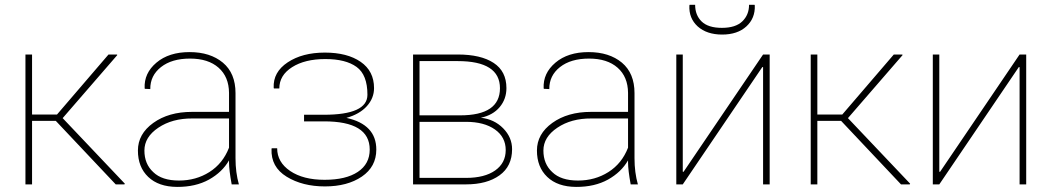

<svg xmlns="http://www.w3.org/2000/svg" viewBox="-20 -750 4278 781"><path d="M110.4 -258.3V0H83.5V-528.3H110.4V-284.2H211.9L421.4 -528.3H456.1L457 -525.9L234.9 -269.5L487.8 -2.9L486.3 0H450.7L207 -258.3Z M911.6 -149.4V-268.1H762.2Q680.7 -268.6 624 -230.5Q567.4 -192.4 567.4 -137.7Q567.4 -83 603.5 -49.8Q638.7 -15.6 708 -15.6Q777.3 -15.6 832 -50.3Q886.7 -85 911.6 -149.4ZM911.6 -89.4V-97.7Q884.3 -49.8 830.1 -19.5Q775.4 10.7 700.2 10.3Q625 9.8 583 -30.3Q541 -70.3 541 -137.7Q541 -205.1 603.5 -250Q666 -294.9 760.7 -294.9H911.6V-372.1Q911.1 -437.5 869.1 -474.6Q827.1 -511.7 752.9 -511.7Q678.7 -511.7 634.8 -477.1Q590.8 -442.4 591.3 -387.7L569.3 -388.7L568.4 -391.1Q565.4 -452.1 616.2 -495.1Q667 -538.1 751 -538.1Q835 -538.1 886.7 -495.1Q938 -452.1 938 -371.1V-106.4Q938 -48.3 951.7 0H922.4Q911.6 -58.6 911.6 -89.4Z M1297.4 -283.2Q1474.6 -283.2 1474.6 -364.5Q1474.6 -445.8 1430.4 -477.8Q1386.2 -509.8 1303.2 -509.8Q1220.2 -509.8 1168.2 -476.8Q1116.2 -443.8 1116.2 -390.1H1094.2L1093.3 -393.1Q1090.3 -456.5 1150.1 -496.3Q1210 -536.1 1301.3 -536.1Q1392.6 -536.1 1447 -498.5Q1501.5 -460.9 1501.5 -391.6Q1501.5 -350.6 1472.2 -318.1Q1442.9 -285.6 1389.2 -270.5Q1510.7 -243.7 1510.7 -141.6Q1510.7 -71.8 1451.9 -31.7Q1393.1 8.3 1301.8 8.3Q1210.4 8.3 1146 -31.2Q1081.5 -70.8 1084.5 -144L1085.4 -147H1107.4Q1107.4 -90.3 1160.4 -54.4Q1213.4 -18.6 1300.3 -18.6Q1387.2 -18.6 1435.5 -50.8Q1483.9 -83 1483.9 -141.6Q1483.9 -256.8 1297.4 -256.3H1216.8V-283.2Z M1841.8 -501.5H1686.5V-280.8H1851.6Q2013.7 -280.8 2013.7 -391.1Q2013.7 -501.5 1841.8 -501.5ZM1686.5 -254.4V-26.4H1875.5Q1951.2 -26.4 1994.1 -56.6Q2037.1 -86.9 2037.1 -139.6Q2037.1 -192.4 1993.2 -223.4Q1949.2 -254.4 1875.5 -254.4ZM1660.2 0V-528.3H1841.8Q1936 -528.3 1988 -494.1Q2040 -460 2040 -391.6Q2040 -347.2 2012.7 -314.5Q1985.4 -281.7 1936 -271Q1990.2 -265.1 2026.6 -228.3Q2063 -191.4 2063 -143.1Q2063 -73.7 2012 -36.9Q1960.9 0 1875.5 0Z M2534.7 -149.4V-268.1H2385.3Q2303.7 -268.6 2247.1 -230.5Q2190.4 -192.4 2190.4 -137.7Q2190.4 -83 2226.6 -49.8Q2261.7 -15.6 2331.1 -15.6Q2400.4 -15.6 2455.1 -50.3Q2509.8 -85 2534.7 -149.4ZM2534.7 -89.4V-97.7Q2507.3 -49.8 2453.1 -19.5Q2398.4 10.7 2323.2 10.3Q2248 9.8 2206.1 -30.3Q2164.1 -70.3 2164.1 -137.7Q2164.1 -205.1 2226.6 -250Q2289.1 -294.9 2383.8 -294.9H2534.7V-372.1Q2534.2 -437.5 2492.2 -474.6Q2450.2 -511.7 2376 -511.7Q2301.8 -511.7 2257.8 -477.1Q2213.9 -442.4 2214.4 -387.7L2192.4 -388.7L2191.4 -391.1Q2188.5 -452.1 2239.3 -495.1Q2290 -538.1 2374 -538.1Q2458 -538.1 2509.8 -495.1Q2561 -452.1 2561 -371.1V-106.4Q2561 -48.3 2574.7 0H2545.4Q2534.7 -58.6 2534.7 -89.4Z M3110.8 -528.3V0H3084V-476.6L3081.1 -477.5L2757.3 0H2731V-528.3H2757.3V-51.8L2760.3 -50.8L3084 -528.3ZM2817.9 -642.6Q2781.7 -675.8 2784.2 -727.5L2785.2 -730.5H2807.6Q2807.6 -688.5 2834 -662.6Q2860.8 -636.7 2916.5 -636.7Q2972.2 -636.7 2999.5 -663.1Q3026.9 -689.5 3026.9 -730.5H3049.3L3050.3 -727.5Q3052.2 -675.8 3016.1 -642.6Q2980 -609.4 2917.5 -609.4Q2855 -609.4 2817.9 -642.6Z M3304.7 -258.3V0H3277.8V-528.3H3304.7V-284.2H3406.2L3615.7 -528.3H3650.4L3651.4 -525.9L3429.2 -269.5L3682.1 -2.9L3680.7 0H3645L3401.4 -258.3Z M4154.3 -528.3V0H4127.4V-476.6L4124.5 -477.5L3800.8 0H3774.4V-528.3H3800.8V-51.8L3803.7 -50.8L4127.4 -528.3Z"/></svg>

Font: Roboto-Thin
Style: Regular
Weight: 250
Designer: Google
Version: Version 1.100141; 2013; ttfautohint (v0.94.14-c901) -l 8 -r 